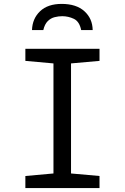

<svg xmlns="http://www.w3.org/2000/svg" viewBox="-20 -964 640 984"><path d="M110 0V-62L254 -75V-639L110 -652V-714H490V-652L344 -639V-75L490 -62V0ZM296 -944Q371 -944 412.5 -906.5Q454 -869 455 -810H396Q387 -854 358.5 -867.5Q330 -881 299 -881Q280 -881 260 -876Q240 -871 224.5 -855.5Q209 -840 202 -810H144Q146 -869 185.5 -906.5Q225 -944 296 -944Z"/></svg>

Font: Noto Sans Mono
Style: Regular
Weight: 400
Designer: Monotype Design Team
Foundry: Monotype Imaging Inc.
Version: Version 2.014